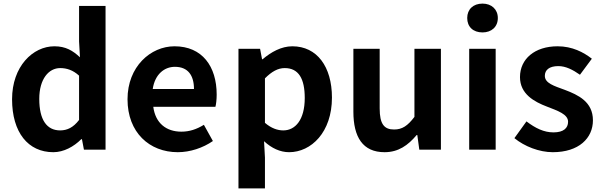

<svg xmlns="http://www.w3.org/2000/svg" viewBox="-20 -831 3345 1066"><path d="M276 14C334 14 390 -17 431 -58H435L446 0H566V-798H419V-601L424 -513C384 -550 345 -574 282 -574C162 -574 47 -462 47 -280C47 -96 136 14 276 14ZM314 -107C240 -107 198 -165 198 -282C198 -393 251 -453 314 -453C350 -453 385 -442 419 -411V-165C387 -123 353 -107 314 -107Z M967 14C1036 14 1107 -10 1162 -48L1112 -138C1071 -113 1032 -100 987 -100C903 -100 843 -147 831 -238H1176C1180 -252 1183 -279 1183 -306C1183 -462 1103 -574 949 -574C816 -574 688 -461 688 -280C688 -95 810 14 967 14ZM828 -337C840 -418 892 -460 951 -460C1024 -460 1057 -412 1057 -337Z M1304 215H1451V44L1446 -47C1488 -8 1536 14 1585 14C1708 14 1823 -97 1823 -289C1823 -461 1740 -574 1603 -574C1542 -574 1485 -542 1438 -502H1435L1424 -560H1304ZM1553 -107C1522 -107 1487 -118 1451 -149V-396C1489 -434 1523 -453 1561 -453C1638 -453 1672 -394 1672 -287C1672 -165 1619 -107 1553 -107Z M2115 14C2192 14 2245 -24 2293 -81H2297L2308 0H2428V-560H2281V-182C2243 -132 2213 -112 2168 -112C2113 -112 2088 -142 2088 -229V-560H1942V-211C1942 -70 1994 14 2115 14Z M2585 0H2732V-560H2585ZM2659 -651C2709 -651 2744 -682 2744 -731C2744 -779 2709 -811 2659 -811C2607 -811 2574 -779 2574 -731C2574 -682 2607 -651 2659 -651Z M3049 14C3194 14 3272 -64 3272 -163C3272 -266 3190 -304 3116 -332C3056 -354 3005 -369 3005 -410C3005 -442 3029 -464 3080 -464C3121 -464 3160 -444 3200 -416L3266 -505C3220 -541 3157 -574 3076 -574C2948 -574 2867 -503 2867 -403C2867 -309 2946 -266 3017 -239C3076 -216 3134 -197 3134 -155C3134 -120 3109 -96 3053 -96C3000 -96 2953 -119 2903 -157L2836 -64C2892 -18 2974 14 3049 14Z"/></svg>

Font: Noto Sans CJK SC
Style: Bold
Weight: 700
Designer: Ryoko NISHIZUKA 西塚涼子 (kana, bopomofo & ideographs); Paul D. Hunt (Latin, Greek & Cyrillic); Sandoll Communications 산돌커뮤니
Foundry: Adobe
Version: Version 2.004;hotconv 1.0.118;makeotfexe 2.5.65603